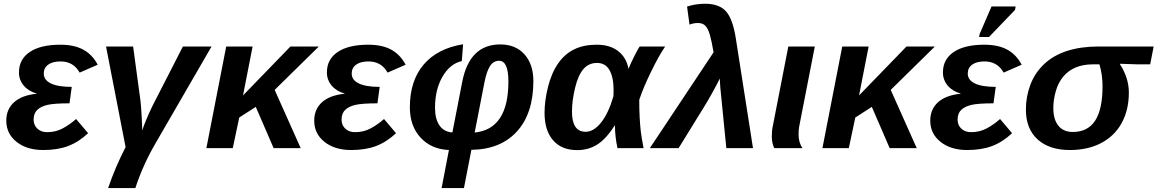

<svg xmlns="http://www.w3.org/2000/svg" viewBox="-20 -770 6017 998"><path d="M225.6 -83Q269 -83 305.4 -102.3Q341.8 -121.6 375.5 -151.4L438 -77.6Q388.2 -31.2 333.5 -10.7Q278.8 9.8 205.1 9.8Q119.1 9.8 65.9 -32.7Q12.7 -75.2 12.7 -142.6Q12.7 -202.1 53 -238.5Q93.3 -274.9 170.4 -282.7L170.9 -283.7Q127.9 -295.9 103.3 -325.2Q78.6 -354.5 78.6 -393.6Q78.6 -461.9 134.8 -499.8Q190.9 -537.6 293.9 -537.6Q365.7 -537.6 412.8 -512Q460 -486.3 487.8 -433.6L394 -392.6Q361.8 -450.7 294.4 -450.7Q253.9 -450.7 230.7 -434.1Q207.5 -417.5 207.5 -387.7Q207.5 -354 244.6 -336.2Q281.7 -318.4 353 -318.4L341.3 -232.9Q261.7 -232.9 227.1 -224.9Q192.4 -216.8 173.6 -198.7Q154.8 -180.7 154.8 -148.4Q154.8 -119.6 174.1 -101.3Q193.4 -83 225.6 -83Z M531.2 -528.3H671.9L710 -247.6Q713.4 -219.7 716.3 -166.5Q719.2 -113.3 719.2 -91.8Q734.9 -140.6 772 -218.3L930.7 -528.3H1079.6L789.1 -26.4Q723.1 86.4 683.6 207.5H542Q578.6 100.1 632.8 -5.4Z M1402.3 0 1309.6 -214.4 1223.6 -159.2 1189.9 0H1052.7L1155.8 -528.3H1293L1243.2 -273.9L1489.7 -528.3H1637.2L1407.7 -302.7L1543 0Z M1826.2 -83Q1869.6 -83 1906 -102.3Q1942.4 -121.6 1976.1 -151.4L2038.6 -77.6Q1988.8 -31.2 1934.1 -10.7Q1879.4 9.8 1805.7 9.8Q1719.7 9.8 1666.5 -32.7Q1613.3 -75.2 1613.3 -142.6Q1613.3 -202.1 1653.6 -238.5Q1693.8 -274.9 1771 -282.7L1771.5 -283.7Q1728.5 -295.9 1703.9 -325.2Q1679.2 -354.5 1679.2 -393.6Q1679.2 -461.9 1735.4 -499.8Q1791.5 -537.6 1894.5 -537.6Q1966.3 -537.6 2013.4 -512Q2060.5 -486.3 2088.4 -433.6L1994.6 -392.6Q1962.4 -450.7 1895 -450.7Q1854.5 -450.7 1831.3 -434.1Q1808.1 -417.5 1808.1 -387.7Q1808.1 -354 1845.2 -336.2Q1882.3 -318.4 1953.6 -318.4L1941.9 -232.9Q1862.3 -232.9 1827.6 -224.9Q1793 -216.8 1774.2 -198.7Q1755.4 -180.7 1755.4 -148.4Q1755.4 -119.6 1774.7 -101.3Q1793.9 -83 1826.2 -83Z M2580.1 -539.1Q2660.2 -539.1 2706.3 -487.3Q2752.4 -435.5 2752.4 -349.1Q2752.4 -180.7 2667.2 -86.9Q2582 6.8 2430.2 8.8L2391.6 207.5H2275.4L2313.5 9.8Q2222.2 5.9 2166.3 -54.4Q2110.4 -114.7 2110.4 -212.4Q2110.4 -349.6 2181.6 -433.8Q2252.9 -518.1 2387.2 -540L2380.4 -452.6Q2318.8 -438.5 2280 -371.3Q2241.2 -304.2 2241.2 -209.5Q2241.2 -151.9 2264.2 -118.2Q2287.1 -84.5 2331.5 -81.5L2382.3 -342.8Q2419.9 -539.1 2580.1 -539.1ZM2574.2 -454.1Q2544.9 -454.1 2527.1 -426.8Q2509.3 -399.4 2498 -341.3L2447.3 -81.1Q2622.6 -98.6 2622.6 -346.2Q2622.6 -454.1 2574.2 -454.1Z M3081.5 -537.6Q3150.4 -537.6 3192.9 -504.6Q3235.4 -471.7 3246.6 -413.6H3247.6Q3255.4 -434.6 3274.2 -472.4Q3293 -510.3 3304.7 -528.3H3437.5Q3404.3 -480 3363.8 -396.5Q3323.2 -313 3302.7 -251Q3302.7 -199.7 3304.9 -159.9Q3307.1 -120.1 3310.5 -89.4Q3314 -58.6 3325.2 0H3189.5Q3176.8 -61 3176.8 -109.9V-117.2H3174.8Q3129.4 -46.4 3083.5 -18.1Q3037.6 10.3 2980.5 10.3Q2898.9 10.3 2854.7 -41Q2810.5 -92.3 2810.5 -183.1Q2810.5 -246.6 2828.6 -318.6Q2846.7 -390.6 2880.9 -439.9Q2915 -489.3 2964.4 -513.4Q3013.7 -537.6 3081.5 -537.6ZM3083.5 -442.9Q3040 -442.9 3012.5 -410.9Q2984.9 -378.9 2969 -312.5Q2953.1 -246.1 2953.1 -189Q2953.1 -85 3024.4 -85Q3065.9 -85 3104.2 -132.8Q3142.6 -180.7 3168.5 -269.5L3169.4 -300.8Q3169.4 -368.7 3147.9 -405.8Q3126.5 -442.9 3083.5 -442.9Z M3894 0H3755.4Q3727.1 -279.8 3724.1 -315.2Q3721.2 -350.6 3721.2 -361.8Q3711.4 -339.8 3683.3 -289.3Q3655.3 -238.8 3636.7 -209.5L3507.3 0H3357.9L3689 -498Q3679.2 -557.1 3669.7 -589.4Q3660.2 -621.6 3646.5 -636Q3632.8 -650.4 3607.9 -650.4Q3585 -650.4 3564 -642.1L3551.3 -735.8Q3595.2 -750.5 3645 -750.5Q3718.8 -750.5 3754.2 -710.4Q3789.6 -670.4 3805.2 -567.4Z M4130.9 -70.8Q4130.9 -28.8 4151.4 0H4004.9Q4000 -7.8 3995.8 -24.7Q3991.7 -41.5 3991.7 -60.5Q3991.7 -91.8 3997.1 -115.2L4077.6 -528.3H4215.3L4133.8 -110.8Q4130.9 -94.2 4130.9 -70.8Z M4604.5 0 4511.7 -214.4 4425.8 -159.2 4392.1 0H4254.9L4357.9 -528.3H4495.1L4445.3 -273.9L4691.9 -528.3H4839.4L4609.9 -302.7L4745.1 0Z M5028.3 -83Q5071.8 -83 5108.2 -102.3Q5144.5 -121.6 5178.2 -151.4L5240.7 -77.6Q5190.9 -31.2 5136.2 -10.7Q5081.5 9.8 5007.8 9.8Q4921.9 9.8 4868.7 -32.7Q4815.4 -75.2 4815.4 -142.6Q4815.4 -202.1 4855.7 -238.5Q4896 -274.9 4973.1 -282.7L4973.6 -283.7Q4930.7 -295.9 4906 -325.2Q4881.3 -354.5 4881.3 -393.6Q4881.3 -461.9 4937.5 -499.8Q4993.7 -537.6 5096.7 -537.6Q5168.5 -537.6 5215.6 -512Q5262.7 -486.3 5290.5 -433.6L5196.8 -392.6Q5164.6 -450.7 5097.2 -450.7Q5056.6 -450.7 5033.4 -434.1Q5010.3 -417.5 5010.3 -387.7Q5010.3 -354 5047.4 -336.2Q5084.5 -318.4 5155.8 -318.4L5144 -232.9Q5064.5 -232.9 5029.8 -224.9Q4995.1 -216.8 4976.3 -198.7Q4957.5 -180.7 4957.5 -148.4Q4957.5 -119.6 4976.8 -101.3Q4996.1 -83 5028.3 -83ZM5069.3 -577.6 5072.3 -593.8 5133.8 -736.3H5259.3L5255.9 -718.3L5120.6 -577.6Z M5541 9.8Q5434.1 9.8 5373.3 -45.4Q5312.5 -100.6 5312.5 -200.7Q5312.5 -268.6 5336.2 -330.6Q5359.9 -392.6 5408.2 -437.7Q5456.5 -482.9 5527.6 -505.6Q5598.6 -528.3 5690.4 -528.3H5976.6L5958.5 -435.5H5893.1L5801.8 -438.5L5801.3 -436.5Q5847.7 -364.3 5847.7 -289.1Q5847.7 -199.7 5811.3 -132.1Q5774.9 -64.5 5705.3 -27.3Q5635.7 9.8 5541 9.8ZM5556.6 -84Q5633.8 -84 5672.4 -142.8Q5710.9 -201.7 5710.9 -322.3Q5710.9 -381.3 5694.8 -435.5H5660.2Q5610.4 -435.5 5571.5 -419.4Q5532.7 -403.3 5506.3 -371.3Q5480 -339.4 5467.5 -294.9Q5455.1 -250.5 5455.1 -208Q5455.1 -149.4 5481.2 -116.7Q5507.3 -84 5556.6 -84Z"/></svg>

Font: Liberation Sans
Style: Bold Italic
Weight: 700
Italic angle: -12°
Designer: Steve Matteson
Foundry: Ascender Corporation
Version: Version 2.1.5